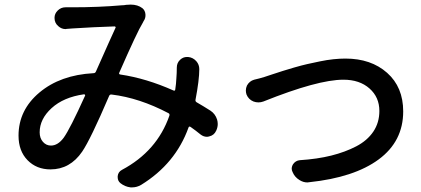

<svg xmlns="http://www.w3.org/2000/svg" viewBox="-20 -770 1830 834"><path d="M256.8 -171.9Q284.2 -210 349.6 -354.5Q350.6 -356.4 349.1 -358.4Q347.7 -360.4 344.7 -360.4Q255.9 -347.7 204.1 -300.3Q152.3 -252.9 152.3 -195.3Q152.3 -169.9 166.5 -153.8Q180.7 -137.7 201.2 -137.7Q231.4 -137.7 256.8 -171.9ZM894.5 -289.1Q915 -275.4 922.9 -251Q925.8 -241.2 925.8 -231.4Q925.8 -217.8 919.9 -204.1L918.9 -202.1Q910.2 -182.6 889.6 -177.7Q883.8 -175.8 878.9 -175.8Q864.3 -175.8 851.6 -185.5Q830.1 -203.1 807.6 -218.8Q800.8 -222.7 798.8 -215.8Q742.2 -58.6 592.8 33.2Q574.2 43.9 554.7 43.9Q550.8 43.9 546.9 43.9Q522.5 41 502.9 25.4Q491.2 15.6 491.2 0Q491.2 -2 491.2 -4.9Q493.2 -23.4 509.8 -32.2Q662.1 -113.3 715.8 -267.6Q717.8 -275.4 711.9 -278.3Q585.9 -344.7 464.8 -359.4Q457 -360.4 454.1 -353.5Q373 -164.1 336.9 -111.3Q284.2 -34.2 199.2 -34.2Q138.7 -34.2 99.6 -74.2Q60.5 -114.3 60.5 -180.7Q60.5 -292 151.4 -368.2Q242.2 -444.3 385.7 -452.1Q393.6 -452.1 396.5 -459Q465.8 -615.2 481.4 -648.4Q483.4 -650.4 481.9 -652.8Q480.5 -655.3 477.5 -655.3Q384.8 -652.3 295.9 -646.5Q285.2 -645.5 269.5 -644.5Q267.6 -643.6 265.6 -643.6Q247.1 -643.6 233.4 -656.2Q216.8 -669.9 216.8 -692.4Q216.8 -710.9 231 -724.6Q245.1 -738.3 264.6 -738.3Q265.6 -738.3 265.6 -738.3Q281.2 -738.3 293 -738.3Q411.1 -738.3 509.8 -747.1Q519.5 -747.1 528.3 -749Q539.1 -750 547.9 -750Q578.1 -750 598.6 -734.4Q610.4 -724.6 611.8 -708Q613.3 -691.4 603.5 -677.7Q601.6 -674.8 600.6 -671.9Q576.2 -632.8 498 -454.1Q495.1 -447.3 502.9 -446.3Q615.2 -429.7 733.4 -377Q740.2 -374 741.2 -380.9Q745.1 -406.2 746.1 -429.7Q748 -452.1 748 -476.6Q748 -497.1 762.7 -510.7Q775.4 -522.5 792 -522.5Q794.9 -522.5 796.9 -522.5Q818.4 -520.5 833 -503.9Q845.7 -489.3 845.7 -469.7Q845.7 -422.9 829.1 -335.9Q828.1 -329.1 835 -325.2Q862.3 -309.6 894.5 -289.1Z M1124 -329.1Q1113.3 -325.2 1102.5 -325.2Q1091.8 -325.2 1081.1 -329.1Q1059.6 -337.9 1050.8 -359.4Q1047.9 -368.2 1047.9 -377Q1047.9 -387.7 1052.7 -398.4Q1063.5 -418 1084 -423.8Q1109.4 -429.7 1127.9 -435.5Q1130.9 -436.5 1162.1 -446.8Q1193.4 -457 1208.5 -461.9Q1223.6 -466.8 1257.3 -476.6Q1291 -486.3 1314.9 -491.7Q1338.9 -497.1 1369.6 -503.4Q1400.4 -509.8 1428.2 -512.7Q1456.1 -515.6 1480.5 -515.6Q1591.8 -515.6 1661.6 -453.6Q1731.4 -391.6 1731.4 -286.1Q1731.4 -156.2 1625 -77.6Q1518.6 1 1323.2 21.5Q1319.3 22.5 1315.4 22.5Q1296.9 22.5 1280.3 11.7Q1259.8 -1 1251 -22.5Q1247.1 -30.3 1247.1 -37.1Q1247.1 -46.9 1252.9 -56.6Q1263.7 -72.3 1282.2 -74.2Q1358.4 -79.1 1418.9 -94.2Q1479.5 -109.4 1527.3 -134.3Q1575.2 -159.2 1601.6 -198.2Q1627.9 -237.3 1627.9 -288.1Q1627.9 -347.7 1585 -385.7Q1542 -423.8 1471.7 -423.8Q1360.4 -423.8 1124 -329.1Z"/></svg>

Font: Gen Jyuu Gothic P Medium
Style: Regular
Weight: 500
Designer: [Source Han Sans]
Ryoko NISHIZUKA  (kana & ideographs); Paul D. Hunt (Latin, Greek & Cyrillic); Wenlong ZHANG  (bopomofo
Version: Version 1.002.20150607